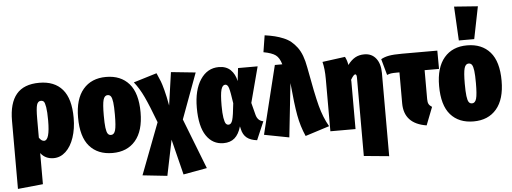

<svg xmlns="http://www.w3.org/2000/svg" viewBox="-62 -1035 3851 1444"><g transform="rotate(-5 1864.0 -313.0)"><path d="M248 -554.2Q362.3 -554.2 422.6 -483.9Q482.9 -413.6 482.9 -269Q482.9 -187 460.7 -120.8Q438.5 -54.7 398.2 -17.3Q357.9 20 307.1 20Q244.6 20 209 -26.9V208L19 227.1V-287.1Q19 -420.4 75 -487.3Q130.9 -554.2 248 -554.2ZM247.1 -116.2Q290 -116.2 290 -266.1Q290 -331.5 284.2 -366.2Q278.3 -400.9 270.3 -409.4Q262.2 -418 248 -418Q226.1 -418 217.5 -391.1Q209 -364.3 209 -286.1V-143.1Q226.6 -116.2 247.1 -116.2Z M987.8 -266.1Q987.8 -127 925.3 -53.5Q862.8 20 752 20Q640.6 20 578.4 -51Q516.1 -122.1 516.1 -268.1Q516.1 -407.2 578.6 -480.7Q641.1 -554.2 752 -554.2Q862.8 -554.2 925.3 -482.9Q987.8 -411.6 987.8 -266.1ZM752 -417Q728.5 -417 719.2 -384.8Q710 -352.5 710 -268.1Q710 -208 714.1 -175Q718.3 -142.1 727.1 -129.2Q735.8 -116.2 752 -116.2Q775.4 -116.2 784.7 -148.4Q793.9 -180.7 793.9 -266.1Q793.9 -325.7 789.8 -358.4Q785.6 -391.1 776.9 -404.1Q768.1 -417 752 -417Z M1299.8 -185.1 1447.8 194.8 1269 227.1 1202.1 -41 1147 227.1 960.9 207 1108.9 -181.2Q1061 -308.6 1028.8 -377.2Q996.6 -445.8 957 -495.1L1132.8 -548.8Q1152.8 -502.9 1160.4 -483.9Q1168 -464.8 1180.9 -416.7Q1193.8 -368.7 1206.1 -298.8L1241.7 -547.9L1426.8 -528.8Z M1603 -554.2Q1658.7 -554.2 1691.7 -522.2Q1724.6 -490.2 1735.8 -437L1747.1 -534.2H1895L1823.7 -264.2L1847.2 -172.9Q1859.4 -126 1901.9 -119.1L1842.8 19Q1793 13.2 1765.1 -9.5Q1737.3 -32.2 1728 -75.2L1723.1 -96.2Q1706.1 -37.1 1673.6 -9Q1641.1 19 1589.8 19Q1507.8 19 1460 -51.8Q1412.1 -122.6 1412.1 -263.2Q1412.1 -397 1464.1 -475.6Q1516.1 -554.2 1603 -554.2ZM1640.1 -418Q1619.1 -418 1609.1 -383.8Q1599.1 -349.6 1599.1 -263.2Q1599.1 -205.1 1604.7 -171.4Q1610.4 -137.7 1618.4 -127Q1626.5 -116.2 1639.2 -116.2Q1659.7 -116.2 1669.2 -147.9Q1678.7 -179.7 1688 -273.9Q1675.8 -359.9 1667 -388.9Q1658.2 -418 1640.1 -418Z M1967.8 -762.2Q2011.7 -755.9 2044.2 -747.8Q2076.7 -739.7 2108.9 -726.3Q2141.1 -712.9 2164.6 -693.6Q2188 -674.3 2208.5 -647Q2229 -619.6 2243.2 -581.5Q2257.3 -543.5 2266.1 -494.1Q2303.2 -289.1 2326.9 -199.2Q2350.6 -109.4 2391.1 -39.1L2209 19Q2175.3 -57.1 2159.9 -141.4Q2144.5 -225.6 2129.9 -387.2L2085.9 19L1897.9 -17.1L2024.9 -533.2H2081.1Q2066.9 -583 2039.1 -603.8Q2011.2 -624.5 1947.8 -636.2Z M2701.7 -554.2Q2757.8 -554.2 2789.8 -513.4Q2821.8 -472.7 2821.8 -402.8V225.1L2631.8 207V-384.8Q2631.8 -410.2 2620.6 -410.2Q2608.9 -410.2 2586.4 -372.1L2587.4 -360.8V0H2397.5V-395Q2397.5 -471.7 2383.8 -524.9L2555.7 -547.9Q2571.3 -517.1 2575.7 -484.9Q2602.5 -520.5 2632.3 -537.4Q2662.1 -554.2 2701.7 -554.2Z M3143.6 -176.8Q3143.6 -153.3 3150.6 -140.1Q3157.7 -127 3175.3 -116.2L3122.6 19Q2953.6 -7.8 2953.6 -163.1V-396H2934.6Q2903.8 -396 2889.6 -393.8Q2875.5 -391.6 2859.4 -384.8L2825.7 -506.8Q2851.6 -521.5 2886 -527.8Q2920.4 -534.2 2985.4 -534.2H3251.5L3252.4 -396H3143.6Z M3405.8 -853 3584.5 -839.8 3535.6 -596.2H3419.4ZM3713.4 -266.1Q3713.4 -127 3650.9 -53.5Q3588.4 20 3477.5 20Q3366.2 20 3304 -51Q3241.7 -122.1 3241.7 -268.1Q3241.7 -407.2 3304.2 -480.7Q3366.7 -554.2 3477.5 -554.2Q3588.4 -554.2 3650.9 -482.9Q3713.4 -411.6 3713.4 -266.1ZM3477.5 -417Q3454.1 -417 3444.8 -384.8Q3435.5 -352.5 3435.5 -268.1Q3435.5 -208 3439.7 -175Q3443.8 -142.1 3452.6 -129.2Q3461.4 -116.2 3477.5 -116.2Q3501 -116.2 3510.3 -148.4Q3519.5 -180.7 3519.5 -266.1Q3519.5 -325.7 3515.4 -358.4Q3511.2 -391.1 3502.4 -404.1Q3493.7 -417 3477.5 -417Z"/></g></svg>

Font: Fira Sans Compressed Heavy
Style: Regular
Weight: 900
Width: 1
Designer: Carrois Corporate & Edenspiekermann AG
Foundry: Carrois Corporate GbR & Edenspiekermann AG
Version: Version 4.203;PS 004.203;hotconv 1.0.88;makeotf.lib2.5.64775